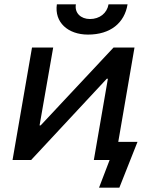

<svg xmlns="http://www.w3.org/2000/svg" viewBox="-20 -740 713 888"><path d="M38 0H124L474 -376H479L414 0H487L438 128H532L616 -84H527L602 -520H505L168 -160H163L226 -520H128ZM387 -580C491 -580 556 -634 570 -720H482C475 -679 441 -652 396 -652C354 -652 324 -680 331 -720H243C231 -637 294 -580 387 -580Z"/></svg>

Font: Fixel Display Medium
Style: Italic
Weight: 500
Italic angle: -10°
Designer: AlfaBravo + MacPaw
Foundry: Kyrylo Tkachov, Marchela Mozhyna, Serhii Makarenko, Maria Weinstein, Zakhar Kryvoshyya
Version: Version 1.210;Glyphs 3.2 (3217)